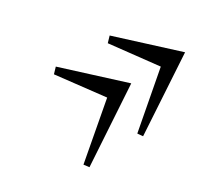

<svg xmlns="http://www.w3.org/2000/svg" viewBox="-82 -568 835 735"><g transform="rotate(-30 335.5 -201.0)"><path d="M453 -400 671 -200 371 -2 357 -22 563 -199 432 -378ZM215 -400 433 -200 134 -2 119 -22 326 -199 194 -378Z"/></g></svg>

Font: GFS Didot
Style: Italic
Weight: 400
Italic angle: -12°
Designer: Takis Katsoulidis and George D. Matthiopoulos
Foundry: George Matthiopoulos and Takis Katsoulidis
Version: Version 1.0